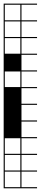

<svg xmlns="http://www.w3.org/2000/svg" viewBox="-20 -747 222 1046"><path d="M90.9 272.7V187.9H6.1V272.7ZM90.9 -545.5V-630.3H6.1V-545.5ZM90.9 -454.5V-539.4H6.1V-454.5ZM90.9 -272.7V-357.6H6.1V-272.7ZM90.9 90.9V6.1H6.1V90.9ZM90.9 -636.4V-721.2H6.1V-636.4ZM90.9 181.8V97H6.1V181.8ZM0 278.8V-727.3H181.8V-721.2H97V-636.4H181.8V-630.3H97V-545.5H181.8V-539.4H97V-454.5H181.8V-448.5H97V-363.6H181.8V-357.6H97V-272.7H181.8V-266.7H97V-181.8H181.8V-175.8H97V-90.9H181.8V-84.8H97V0H181.8V6.1H97V90.9H181.8V97H97V181.8H181.8V187.9H97V272.7H181.8V278.8Z"/></svg>

Font: Micro 5 Charted
Style: Regular
Weight: 400
Designer: Sarah Cadigan-Fried
Version: Version 1.000; ttfautohint (v1.8.4.7-5d5b)